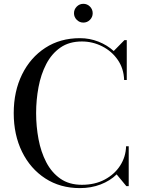

<svg xmlns="http://www.w3.org/2000/svg" viewBox="-20 -956 739 986"><path d="M360 -888Q360 -908 374.2 -922.2Q388.4 -936.4 408 -936.4Q428 -936.4 442 -922.2Q456 -908 456 -888Q456 -868.4 442 -854.2Q428 -840 408 -840Q388.4 -840 374.2 -854.2Q360 -868.4 360 -888ZM641 -205V0H629L579 -60.5Q545.5 -27.5 496.8 -8.8Q448 10 390.5 10Q289 10 212.5 -39.8Q136 -89.5 93.2 -176.5Q50.5 -263.5 50.5 -375Q50.5 -486.5 93.2 -573.5Q136 -660.5 212.5 -710.2Q289 -760 390.5 -760Q440.5 -760 485.5 -742.2Q530.5 -724.5 564 -694L619 -750H631V-545H617.5Q615.5 -604.5 584.5 -649Q553.5 -693.5 504.5 -718.2Q455.5 -743 400.5 -743Q335 -743 290 -711.5Q245 -680 217.5 -627Q190 -574 177.8 -508.5Q165.5 -443 165.5 -375Q165.5 -307 177.8 -241.5Q190 -176 217.5 -123Q245 -70 290 -38.5Q335 -7 400.5 -7Q467.5 -7 518 -34Q568.5 -61 597.2 -105.8Q626 -150.5 627.5 -205Z"/></svg>

Font: Bodoni* 16
Style: Regular
Weight: 400
Version: Version 2.2